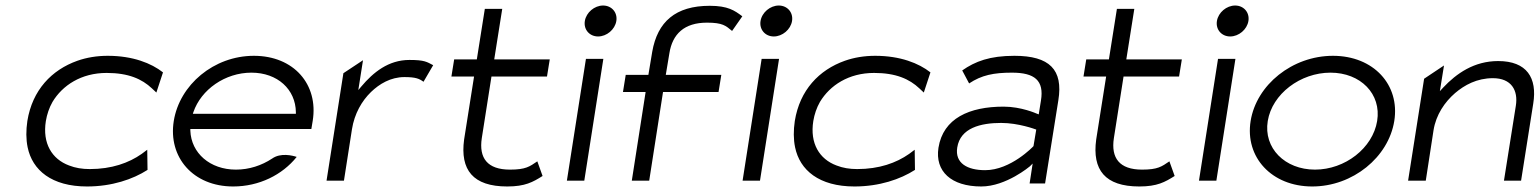

<svg xmlns="http://www.w3.org/2000/svg" viewBox="-20 -664 5573 695"><path d="M79 -226C74 -192 74 -160 80 -131C97 -48 167 11 295 11C385 11 461 -15 514 -49L513 -122L493 -107C446 -74 384 -52 305 -52C277 -52 253 -56 230 -65C168 -88 133 -145 146 -226C150 -250 158 -274 170 -295C206 -355 274 -400 366 -400C445 -400 494 -378 530 -344L546 -329L570 -402C528 -435 461 -462 370 -462C331 -462 294 -456 260 -444C167 -411 97 -338 79 -226Z M609 -226C588 -95 679 11 824 11C918 11 1002 -31 1054 -96C1039 -101 996 -112 965 -90C927 -65 882 -50 834 -50C740 -50 672 -110 669 -191V-197H1107L1112 -227C1133 -358 1044 -462 899 -462C754 -462 630 -357 609 -226ZM678 -252 680 -258C708 -340 795 -401 890 -401C985 -401 1050 -340 1051 -258V-252Z M1162 -10H1225L1254 -196C1263 -253 1290 -299 1323 -331C1353 -360 1394 -385 1444 -385C1485 -385 1498 -379 1513 -368L1548 -428C1525 -440 1517 -447 1462 -447C1386 -447 1331 -402 1288 -351L1277 -338L1294 -446L1223 -399Z M1614 -387H1696L1660 -159C1645 -49 1692 11 1816 11C1881 11 1909 -5 1944 -27L1925 -80C1897 -61 1883 -50 1826 -50C1744 -50 1713 -92 1724 -164L1759 -387H1960L1970 -449H1769L1798 -632H1735L1706 -449H1624Z M2097 -588C2092 -557 2114 -532 2145 -532C2176 -532 2206 -557 2211 -588C2216 -619 2194 -644 2163 -644C2132 -644 2102 -619 2097 -588ZM2032 -10H2095L2164 -451H2101Z M2235 -331H2317L2267 -10H2330L2380 -331H2581L2591 -393H2390L2403 -471C2414 -541 2457 -582 2539 -582C2596 -582 2607 -571 2630 -552L2667 -605C2639 -626 2615 -643 2549 -643C2425 -643 2360 -585 2341 -477L2327 -393H2245Z M2733 -588C2728 -557 2750 -532 2781 -532C2812 -532 2842 -557 2847 -588C2852 -619 2830 -644 2799 -644C2768 -644 2738 -619 2733 -588ZM2668 -10H2731L2800 -451H2737Z M2857 -226C2852 -192 2852 -160 2858 -131C2875 -48 2945 11 3073 11C3163 11 3239 -15 3292 -49L3291 -122L3271 -107C3224 -74 3162 -52 3083 -52C3055 -52 3031 -56 3008 -65C2946 -88 2911 -145 2924 -226C2928 -250 2936 -274 2948 -295C2984 -355 3052 -400 3144 -400C3223 -400 3272 -378 3308 -344L3324 -329L3348 -402C3306 -435 3239 -462 3148 -462C3109 -462 3072 -456 3038 -444C2945 -411 2875 -338 2857 -226Z M3377 -129C3364 -44 3423 11 3532 11C3622 11 3708 -62 3708 -62L3718 -72L3707 0H3763L3811 -301C3829 -412 3779 -462 3652 -462C3563 -462 3510 -442 3463 -409L3488 -362C3533 -392 3577 -401 3643 -401C3725 -401 3760 -373 3748 -300L3740 -250L3732 -253C3732 -253 3677 -278 3613 -278C3489 -278 3394 -236 3377 -129ZM3445 -130C3456 -201 3530 -219 3604 -219C3667 -219 3728 -196 3728 -196L3731 -195L3721 -135L3720 -134C3720 -134 3639 -48 3546 -48C3482 -48 3436 -73 3445 -130Z M3902 -387H3984L3948 -159C3933 -49 3980 11 4104 11C4169 11 4197 -5 4232 -27L4213 -80C4185 -61 4171 -50 4114 -50C4032 -50 4001 -92 4012 -164L4047 -387H4248L4258 -449H4057L4086 -632H4023L3994 -449H3912Z M4385 -588C4380 -557 4402 -532 4433 -532C4464 -532 4494 -557 4499 -588C4504 -619 4482 -644 4451 -644C4420 -644 4390 -619 4385 -588ZM4320 -10H4383L4452 -451H4389Z M4507 -226C4486 -95 4583 11 4730 11C4877 11 5006 -95 5027 -226C5048 -357 4952 -462 4805 -462C4658 -462 4528 -357 4507 -226ZM4569 -226C4585 -324 4687 -401 4796 -401C4905 -401 4981 -324 4965 -226C4949 -128 4849 -50 4740 -50C4631 -50 4553 -128 4569 -226Z M5077 -10H5141L5169 -192C5178 -249 5210 -295 5247 -327C5281 -356 5326 -381 5384 -381C5451 -381 5476 -337 5467 -281L5424 -10H5486L5530 -289C5545 -382 5507 -443 5403 -443C5316 -443 5252 -398 5204 -347L5192 -334L5207 -427L5135 -379Z"/></svg>

Font: Charger Sport
Style: LitExtObl
Weight: 300
Designer: Jasper
Foundry: Cannot Into Space Fonts
Version: Version 1.1